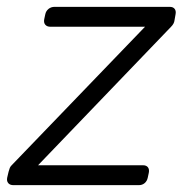

<svg xmlns="http://www.w3.org/2000/svg" viewBox="-39 -540 545 560"><path d="M0 0Q-10 0 -15 -6Q-20 -12 -18 -22L-14 -39Q-12 -46 -10.5 -50Q-9 -54 -5 -58L384 -462H108Q98 -462 93 -468Q88 -474 90 -484L93 -498Q95 -508 102.5 -514Q110 -520 120 -520H456Q466 -520 470.5 -514Q475 -508 473 -498L470 -481Q469 -471 460 -462L72 -58H378Q388 -58 392.5 -52Q397 -46 395 -36L392 -22Q390 -12 383 -6Q376 0 366 0Z"/></svg>

Font: Rubik Light
Style: Italic
Weight: 300
Italic angle: -12°
Designer: Hubert and Fischer
Foundry: Hubert and Fischer
Version: Version 2.300;gftools[0.9.30]